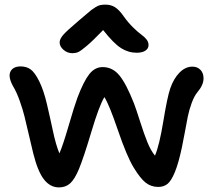

<svg xmlns="http://www.w3.org/2000/svg" viewBox="-20 -833 921 830"><path d="M293 -603Q271 -603 254.4 -617.7Q237.8 -632.3 237.8 -649.9Q237.8 -663.6 252.4 -681.2Q267.1 -698.7 320.8 -744.1Q333.5 -754.4 350.8 -769.5Q368.2 -784.7 375.2 -790Q382.3 -795.4 393.3 -802.2Q404.3 -809.1 413.6 -811Q422.9 -813 436 -813Q459.5 -813 477.3 -801.8Q495.1 -790.5 514.2 -763.2Q533.7 -735.4 555.9 -713.9Q578.1 -692.4 591.3 -683.1Q604.5 -673.8 613.3 -662.6Q622.1 -651.4 622.1 -638.2Q622.1 -623 608.4 -614Q594.7 -605 570.8 -605Q534.7 -605 502.9 -625.2Q471.2 -645.5 425.8 -703.1Q381.8 -657.2 355.2 -634.8Q328.6 -612.3 317.6 -607.7Q306.6 -603 293 -603ZM234.9 -22.9Q197.3 -22.9 170.4 -56.9Q143.6 -90.8 124 -168.9Q117.7 -193.8 105.5 -247.1Q93.3 -300.3 85.9 -329.8Q78.6 -359.4 65.2 -397.2Q51.8 -435.1 36.1 -460.9Q14.2 -501 25.1 -523.4Q36.1 -545.9 69.8 -545.9Q94.7 -545.9 112.8 -532.7Q130.9 -519.5 149.9 -481Q168.9 -442.4 182.6 -384Q196.3 -325.7 209 -265.9Q221.7 -206.1 236.8 -169.9Q252.4 -205.6 277.1 -290.8Q301.8 -376 314.9 -411.1Q341.8 -481.9 366 -512.5Q390.1 -543 423.8 -543Q466.8 -543 496.3 -506.8Q525.9 -470.7 559.1 -386.2Q569.3 -359.4 585.9 -306.9Q602.5 -254.4 616.9 -218.8Q631.3 -183.1 649.9 -160.2Q668.9 -204.1 686 -308.6Q703.1 -413.1 715.8 -450.2Q730.5 -493.2 755.9 -519Q781.2 -544.9 812 -544.9Q833 -544.9 846.4 -531.2Q859.9 -517.6 859.9 -494.1Q859.9 -465.8 834 -435.1Q819.8 -418.5 808.6 -387.7Q797.4 -356.9 792 -329.8Q786.6 -302.7 778.8 -259.8Q771 -216.8 766.1 -194.8Q751.5 -126.5 735.8 -88.6Q720.2 -50.8 703.9 -37.8Q687.5 -24.9 664.1 -24.9Q633.3 -24.9 609.9 -43.2Q586.4 -61.5 557.1 -109.9Q527.3 -159.7 489.5 -270.8Q451.7 -381.8 431.2 -413.1Q408.2 -375 374.8 -262.7Q341.3 -150.4 320.8 -101.1Q302.7 -58.1 283.4 -40.5Q264.2 -22.9 234.9 -22.9Z"/></svg>

Font: Shantell Sans Bouncy
Style: Regular
Weight: 500
Designer: Stephen Nixon, Anya Danilova, Shantell Martin
Foundry: Arrow Type
Version: Version 1.006;[9816181b4]